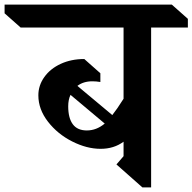

<svg xmlns="http://www.w3.org/2000/svg" viewBox="-80 -806 838 836"><path d="M738 -686H578V10H540L427 -90L458 -126V-189Q416 -158 358 -158Q298 -158 234.5 -190Q171 -222 129 -276Q87 -330 87 -391Q87 -434 113 -470.5Q139 -507 184.5 -528Q230 -549 287 -549L357 -487V-449Q339 -452 322 -452Q283 -452 257 -432L409 -305Q429 -330 458 -376V-686H10L-60 -748V-786H668L738 -724ZM376 -268 227 -393Q217 -372 217 -343Q217 -292 237 -265Q257 -238 298 -238Q340 -238 376 -268Z"/></svg>

Font: Inknut
Style: Antiqua
Weight: 400
Designer: Claus Eggers Srensen
Foundry: Claus Eggers Srensen
Version: Version 1.000; ttfautohint (v1.2) -l 7 -r 28 -G 50 -x 13 -D 